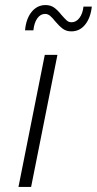

<svg xmlns="http://www.w3.org/2000/svg" viewBox="-20 -739 383 759"><path d="M157 -522H207L103 0H53ZM198 -655Q187 -669 178 -676.5Q169 -684 158 -684Q140 -684 127.5 -666.5Q115 -649 112 -619H79Q83 -665 105 -692Q127 -719 160 -719Q180 -719 194 -709Q208 -699 223 -680Q237 -664 244.5 -657.5Q252 -651 263 -651Q281 -651 294 -668Q307 -685 310 -713H343Q338 -668 316.5 -641.5Q295 -615 262 -615Q242 -615 228 -625.5Q214 -636 198 -655Z"/></svg>

Font: Idrija
Style: Italic
Weight: 300
Italic angle: -11.3°
Designer: Julieta Ulanovsky
Foundry: Julieta Ulanovsky
Version: Version 7.200